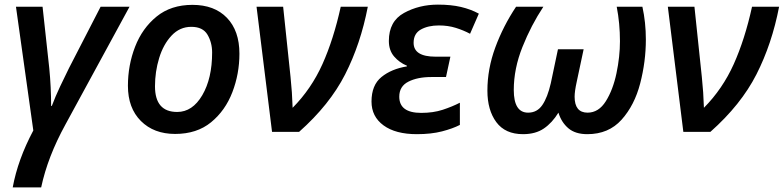

<svg xmlns="http://www.w3.org/2000/svg" viewBox="-20 -570 3388 830"><path d="M35 240H158Q186 108 263 -32L540 -541H415L278 -275Q261 -241 240 -196.5Q219 -152 204 -112H201Q201 -193 193 -275L164 -541H49L124 -6Q57 120 35 240Z M737 9Q831 9 892.5 -41.5Q954 -92 984.5 -171.5Q1015 -251 1015 -338Q1015 -437 961 -493Q907 -549 812 -549Q719 -549 657 -498.5Q595 -448 564 -368Q533 -288 533 -199Q533 -103 589 -47Q645 9 737 9ZM746 -86Q650 -86 650 -197Q650 -260 668 -319Q686 -378 721.5 -416Q757 -454 807 -454Q857 -454 877 -420Q897 -386 897 -343Q897 -231 854.5 -158.5Q812 -86 746 -86Z M1156 0H1273Q1405 -117 1472 -248.5Q1539 -380 1570 -541H1453Q1422 -400 1374 -293Q1326 -186 1245 -104Q1243 -171 1236 -237L1204 -541H1089Z M1782 10Q1844 10 1890.5 -2Q1937 -14 1968 -30V-126Q1935 -109 1894 -95.5Q1853 -82 1801 -82Q1706 -82 1706 -152Q1706 -197 1745.5 -217Q1785 -237 1844 -237H1908L1927 -325H1863Q1768 -325 1768 -385Q1768 -425 1799.5 -442.5Q1831 -460 1877 -460Q1917 -460 1950.5 -449.5Q1984 -439 2012 -424L2050 -511Q2015 -530 1972.5 -540Q1930 -550 1873 -550Q1792 -550 1726.5 -514Q1661 -478 1661 -393Q1661 -352 1684 -325.5Q1707 -299 1739 -286V-283Q1672 -272 1629 -237Q1586 -202 1586 -131Q1586 -66 1638 -28Q1690 10 1782 10Z M2241 10Q2295 10 2331 -14.5Q2367 -39 2394 -83Q2407 -41 2437 -15.5Q2467 10 2519 10Q2611 10 2667 -52.5Q2723 -115 2747.5 -209.5Q2772 -304 2772 -399Q2772 -473 2757 -541H2646Q2660 -469 2660 -392Q2660 -325 2645 -253.5Q2630 -182 2599 -132.5Q2568 -83 2520 -83Q2464 -83 2464 -152Q2464 -175 2473 -216L2503 -357H2392L2361 -210Q2347 -149 2324.5 -116Q2302 -83 2263 -83Q2201 -83 2201 -181Q2201 -273 2238.5 -367Q2276 -461 2329 -541H2211Q2155 -457 2121 -364.5Q2087 -272 2087 -178Q2087 -94 2125.5 -42Q2164 10 2241 10Z M2934 0H3051Q3183 -117 3250 -248.5Q3317 -380 3348 -541H3231Q3200 -400 3152 -293Q3104 -186 3023 -104Q3021 -171 3014 -237L2982 -541H2867Z"/></svg>

Font: Noto Sans UI Medium
Style: Italic
Weight: 500
Italic angle: -12°
Designer: Monotype Design Team
Foundry: Monotype Imaging Inc.
Version: Version 1.901